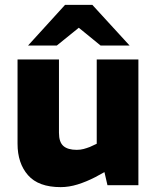

<svg xmlns="http://www.w3.org/2000/svg" viewBox="-20 -760 646 788"><path d="M229 8Q138 8 95 -41Q52 -90 52 -170V-516H222V-215Q222 -177 240 -161Q258 -145 295 -145Q310 -145 323 -148.5Q336 -152 349 -157L377 -170V-516H548V0H421L400 -91L433 -67L371 -33Q334 -14 298.5 -3Q263 8 229 8ZM393 -573 279 -666 247 -740H359L512 -573ZM95 -573 247 -740H359L328 -666L213 -573Z"/></svg>

Font: REM Medium
Style: Bold
Weight: 700
Version: Version 1.005;gftools[0.9.28]